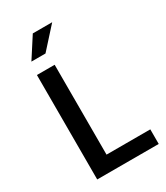

<svg xmlns="http://www.w3.org/2000/svg" viewBox="-204 -916 868 1003"><g transform="rotate(-30 230.0 -414.5)"><path d="M76 -630H183V-88H447V0H76ZM171 -705H86L166 -829H283Z"/></g></svg>

Font: Ek Mukta Medium
Style: Regular
Weight: 500
Designer: Girish Dalvi and Yashodeep Gholap
Foundry: Ek Type
Version: Version 2.538;PS 1.002;hotconv 16.6.51;makeotf.lib2.5.65220;